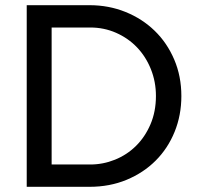

<svg xmlns="http://www.w3.org/2000/svg" viewBox="-20 -720 771 740"><path d="M83 0V-700H314H325Q399 -700 463.5 -674Q528 -648 576 -601.5Q624 -555 651.5 -490.5Q679 -426 679 -350Q679 -276 653 -212Q627 -148 580 -101Q533 -54 468 -27Q403 0 325 0ZM328 -614H179V-86H328Q377 -86 423 -104.5Q469 -123 504 -157.5Q539 -192 560 -241Q581 -290 581 -350Q581 -405 561.5 -453.5Q542 -502 508 -537.5Q474 -573 427.5 -593.5Q381 -614 328 -614Z"/></svg>

Font: Rosa Sans
Style: Regular
Weight: 400
Designer: Pentagram / MCKL
Foundry: Pentagram / MCKL
Version: Version 1.005;September 16, 2019;FontCreator 11.5.0.2425 64-